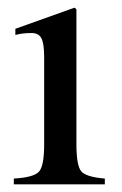

<svg xmlns="http://www.w3.org/2000/svg" viewBox="-20 -480 318 500"><path d="M253 0H16V-15Q68 -18 81.5 -33Q95 -48 95 -104V-331Q95 -366 88 -380Q81 -394 62 -394Q38 -394 20 -389V-405L174 -460L179 -456V-105Q179 -49 191.5 -34Q204 -19 253 -15Z"/></svg>

Font: STIX Math
Style: Regular
Weight: 400
Designer: MicroPress Inc., with final additions and corrections provided by Coen Hoffman, Elsevier (retired)
Version: Version 1.1.1